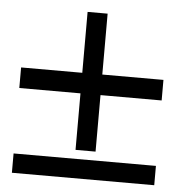

<svg xmlns="http://www.w3.org/2000/svg" viewBox="-46 -636 642 681"><g transform="rotate(5 274.5 -296.0)"><path d="M310.1 -375H527.8V-301.8H310.1V-100.6H238.8V-301.8H21V-375H238.8V-591.8H310.1ZM21 0V-68.8H527.8V0Z"/></g></svg>

Font: XB Kayhan
Style: Bold
Weight: 700
Designer: Behnam
Foundry: Irmug
Version: Version 7.300 2009